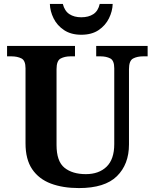

<svg xmlns="http://www.w3.org/2000/svg" viewBox="-20 -948 787 978"><path d="M382 10Q300 10 239 -13Q178 -36 144 -86Q110 -136 110 -218V-600Q110 -640 89 -650.5Q68 -661 38 -661H16V-714H362V-661H339Q310 -661 289 -650Q268 -639 268 -596V-210Q268 -126 308.5 -93.5Q349 -61 417 -61Q484 -61 523 -99Q562 -137 562 -214V-600Q562 -640 541.5 -650.5Q521 -661 492 -661H470V-714H732V-661H709Q679 -661 658 -650Q637 -639 637 -596V-212Q637 -111 575.5 -50.5Q514 10 382 10ZM394 -771Q342 -771 306.5 -794.5Q271 -818 253 -854.5Q235 -891 234 -928H300Q309 -892 333.5 -876Q358 -860 394 -860Q431 -860 455.5 -876Q480 -892 488 -928H554Q553 -891 535 -854.5Q517 -818 482 -794.5Q447 -771 394 -771Z"/></svg>

Font: Noto Serif Myanmar
Style: Bold
Weight: 700
Designer: Ben Mitchell and the Monotype Design Team
Foundry: Monotype Imaging Inc.
Version: Version 2.106; ttfautohint (v1.8.4.7-5d5b)